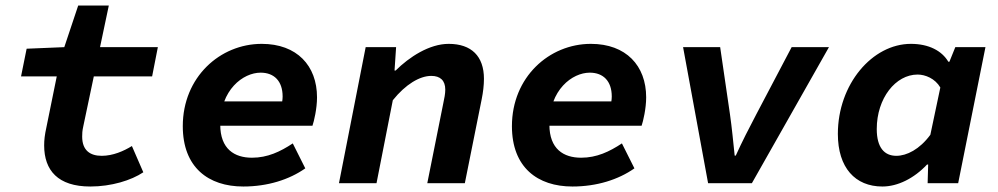

<svg xmlns="http://www.w3.org/2000/svg" viewBox="-20 -668 3640 700"><path d="M309.2 12C385.8 12 458.4 -10.3 502.5 -39.9L460.9 -135.6C431 -117.1 391.6 -99.9 350.8 -99.9C308.8 -99.9 279.6 -119.5 279.6 -170C279.6 -180.8 279.8 -190.2 283.8 -208.2L322 -389.4H534.6L555.5 -496.1H344.7L376.7 -647.8H265.1L214.4 -496.1L77.1 -490.4L56.7 -389.4H186.9L149 -203C143.2 -176.4 141 -158.1 141 -137.8C141 -46.9 191.3 12 309.2 12Z M867.1 12C955.7 12 1034.6 -13.1 1093 -54.2L1047.4 -145.2C1001.7 -115 955.5 -93 898.7 -93C835.2 -93 783 -124.2 783 -213.5C783 -340.8 866.5 -403.1 930.2 -403.1C979.1 -403.1 1010.4 -372.7 1010.4 -316.2C1010.4 -303.3 1007.7 -289.5 1004.4 -277.7L1043.6 -298.4H763.7L748.7 -209.6H1119.2C1124.9 -226.2 1135.8 -271.9 1135.8 -313.2C1135.8 -428.4 1062.6 -508.1 934.2 -508.1C782.2 -508.1 646.4 -386.7 646.4 -208.1C646.4 -57.7 739.7 12 867.1 12Z M1215.8 0H1352.7L1412.1 -302.5C1458.6 -360.6 1510.4 -391.3 1552.4 -391.3C1585 -391.3 1603.4 -374.7 1603.4 -341.1C1603.4 -326.3 1600.1 -309.7 1595.8 -289.7L1537.8 0H1674.7L1736.2 -306.4C1741.2 -331.2 1744.4 -356.9 1744.4 -380.6C1744.4 -463 1698.9 -508.1 1615.8 -508.1C1545.4 -508.1 1472 -460.2 1422.4 -410.8H1418.4L1424.1 -496.1H1313.2L1215.8 0Z M2067.1 12C2155.7 12 2234.6 -13.1 2293 -54.2L2247.4 -145.2C2201.7 -115 2155.5 -93 2098.7 -93C2035.2 -93 1983 -124.2 1983 -213.5C1983 -340.8 2066.5 -403.1 2130.2 -403.1C2179.1 -403.1 2210.4 -372.7 2210.4 -316.2C2210.4 -303.3 2207.7 -289.5 2204.4 -277.7L2243.6 -298.4H1963.7L1948.7 -209.6H2319.2C2324.9 -226.2 2335.8 -271.9 2335.8 -313.2C2335.8 -428.4 2262.6 -508.1 2134.2 -508.1C1982.2 -508.1 1846.4 -386.7 1846.4 -208.1C1846.4 -57.7 1939.7 12 2067.1 12Z M2561.6 0H2721.2L3002.2 -496.1H2866.2L2737.7 -251.9C2711.3 -201.9 2684.8 -150 2662.5 -100.7H2658.5C2653.1 -151.7 2648.4 -202.2 2641.3 -251.6L2605.6 -496.1H2470.4L2561.6 0Z M3197.1 12C3252.9 12 3312.5 -17.7 3359.9 -68.2H3363.9L3362 0H3473.3L3572.8 -496.1H3462.9L3441.4 -443H3437.4C3414 -482.7 3366.4 -508.1 3301 -508.1C3160.2 -508.1 3034.7 -361 3034.7 -179.8C3034.7 -56.6 3097.8 12 3197.1 12ZM3247.8 -99.9C3204.6 -99.9 3176.5 -129.6 3176.5 -197.5C3176.5 -310.2 3245.4 -396.2 3325.4 -396.2C3353.1 -396.2 3389 -382 3408.3 -349L3371.9 -176.6C3332.6 -123.2 3285.6 -99.9 3247.8 -99.9Z"/></svg>

Font: Source Code Variable
Style: Italic
Weight: 400
Italic angle: -11°
Monospace: yes
Designer: Paul D. Hunt, Teo Tuominen
Foundry: Adobe Systems Incorporated
Version: Version 1.005;PS 1.0;hotconv 16.6.54;makeotf.lib2.5.65590